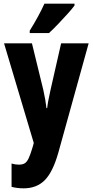

<svg xmlns="http://www.w3.org/2000/svg" viewBox="-20 -786 506 1046"><path d="M2 -550H154L216 -296Q222 -270 226.5 -243.5Q231 -217 233 -197H237Q239 -216 243.5 -239.5Q248 -263 255 -295L313 -550H463L298 45Q268 151 224 195.5Q180 240 109 240Q91 240 75 238Q59 236 43 232V105Q63 111 83 111Q103 111 115 103.5Q127 96 136.5 75.5Q146 55 158 15L164 -7ZM386 -756Q373 -738 349 -711.5Q325 -685 298 -656.5Q271 -628 247 -606H142V-619Q167 -659 187 -696Q207 -733 222 -766H386Z"/></svg>

Font: Noto Sans Hebrew ExtraCondensed ExtraBold
Style: Regular
Weight: 800
Width: 2
Designer: Monotype Design Team
Foundry: Monotype Imaging Inc.
Version: Version 2.004; ttfautohint (v1.8.4.7-5d5b)